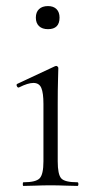

<svg xmlns="http://www.w3.org/2000/svg" viewBox="-20 -612 315 632"><path d="M57 0Q55 0 55 -6Q55 -12 57 -12Q98 -12 110.5 -25Q123 -38 123 -81V-270Q123 -306 116 -322.5Q109 -339 90 -339Q81 -339 69.5 -335.5Q58 -332 42 -324Q38 -323 35.5 -328.5Q33 -334 37 -336L161 -394Q164 -395 165 -395Q167 -395 169.5 -393Q172 -391 172 -388Q172 -381 171 -349.5Q170 -318 170 -271V-81Q170 -38 181.5 -25Q193 -12 235 -12Q238 -12 238 -6Q238 0 235 0Q218 0 195 -1Q172 -2 146 -2Q121 -2 98 -1Q75 0 57 0ZM138 -516Q119 -516 108.5 -526Q98 -536 98 -554Q98 -572 108.5 -582Q119 -592 138 -592Q156 -592 166 -582Q176 -572 176 -554Q176 -516 138 -516Z"/></svg>

Font: Cormorant Light Light
Style: Regular
Weight: 300
Version: Version 4.000